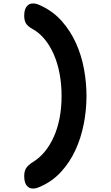

<svg xmlns="http://www.w3.org/2000/svg" viewBox="-20 -905 640 1110"><path d="M120 113Q120 84 131.5 66.5Q143 49 170 32Q208 9 238.5 -28Q269 -65 291 -114Q313 -163 324.5 -222.5Q336 -282 336 -350Q336 -418 324.5 -479Q313 -540 291 -590.5Q269 -641 237.5 -679Q206 -717 167 -738Q140 -753 130 -770Q120 -787 120 -813Q120 -826 122 -838.5Q124 -851 130 -861.5Q136 -872 146 -878.5Q156 -885 172 -885Q183 -885 194 -881.5Q205 -878 219 -871Q289 -838 338.5 -781.5Q388 -725 419.5 -655Q451 -585 465.5 -506.5Q480 -428 480 -350Q480 -268 464 -187Q448 -106 415.5 -36Q383 34 332.5 89Q282 144 213 174Q205 178 194 181.5Q183 185 172 185Q156 185 146 178.5Q136 172 130 161.5Q124 151 122 138Q120 125 120 113Z"/></svg>

Font: Maple Mono NL ExtraBold
Style: Regular
Weight: 800
Monospace: yes
Designer: subframe7536
Version: Version 7.000